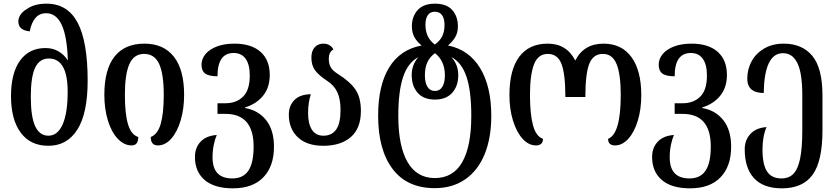

<svg xmlns="http://www.w3.org/2000/svg" viewBox="-20 -785 4562 1047"><path d="M40 -261Q40 -387 89.5 -455Q139 -523 228 -523Q268 -523 299 -505Q330 -487 350 -455Q346 -586 316.5 -649.5Q287 -713 231 -713Q162 -713 142 -614Q80 -620 80 -668Q80 -687 92 -705Q104 -723 127 -736Q167 -765 234 -765Q348 -765 403 -662Q458 -559 458 -345Q458 -167 402 -78.5Q346 10 244 10Q146 10 93 -61.5Q40 -133 40 -261ZM349 -285Q349 -466 246 -466Q196 -466 172 -416.5Q148 -367 148 -257Q148 -148 172 -96.5Q196 -45 244 -45Q294 -45 321.5 -106.5Q349 -168 349 -285Z M549 -268Q549 -406 604.5 -476.5Q660 -547 768 -547Q872 -547 928 -476Q984 -405 984 -268Q984 -191 965 -128Q946 -65 913.5 -28.5Q881 8 841 8Q802 8 802 -38Q840 -52 856.5 -110Q873 -168 873 -268Q873 -381 848 -436Q823 -491 766 -491Q710 -491 685.5 -435.5Q661 -380 661 -268Q661 -165 678 -107.5Q695 -50 734 -38Q734 8 698 8Q657 8 622.5 -28Q588 -64 568.5 -127.5Q549 -191 549 -268Z M1043 71Q1043 20 1074 -12.5Q1105 -45 1162 -49Q1152 -26 1145.5 6Q1139 38 1139 72Q1139 131 1166 159.5Q1193 188 1247 188Q1306 188 1334.5 145.5Q1363 103 1363 14Q1363 -164 1209 -164H1166V-222H1210Q1269 -222 1305.5 -258Q1342 -294 1342 -373Q1342 -433 1319.5 -464.5Q1297 -496 1254 -496Q1166 -496 1166 -369Q1119 -369 1099 -384Q1079 -399 1079 -432Q1079 -464 1100.5 -490Q1122 -516 1162.5 -531.5Q1203 -547 1258 -547Q1350 -547 1400.5 -502.5Q1451 -458 1451 -376Q1451 -308 1414.5 -263Q1378 -218 1316 -199V-196Q1388 -184 1431 -130Q1474 -76 1474 15Q1474 122 1416 182Q1358 242 1250 242Q1149 242 1096 196.5Q1043 151 1043 71Z M1555 -160Q1555 -210 1586.5 -240.5Q1618 -271 1675 -271Q1660 -226 1660 -168Q1660 -110 1681 -77.5Q1702 -45 1744 -45Q1789 -45 1813 -78.5Q1837 -112 1837 -186Q1837 -243 1820 -281Q1803 -319 1764 -344Q1717 -375 1697.5 -402.5Q1678 -430 1678 -471Q1678 -506 1695.5 -526.5Q1713 -547 1744 -547Q1763 -547 1777.5 -538Q1792 -529 1798 -515Q1773 -502 1773 -464Q1773 -436 1784 -417.5Q1795 -399 1822 -382Q1889 -340 1918.5 -296.5Q1948 -253 1948 -180Q1948 -85 1893 -37.5Q1838 10 1743 10Q1653 10 1604 -36.5Q1555 -83 1555 -160Z M2042 -154Q2042 -319 2102 -417Q2162 -515 2279 -537Q2253 -558 2239.5 -583Q2226 -608 2226 -641Q2226 -695 2257.5 -730Q2289 -765 2352 -765Q2415 -765 2446 -730.5Q2477 -696 2477 -641Q2477 -608 2463 -583.5Q2449 -559 2423 -537Q2537 -514 2598 -414Q2659 -314 2659 -153Q2659 -33 2623 55.5Q2587 144 2517.5 192.5Q2448 241 2351 241Q2200 241 2121 136.5Q2042 32 2042 -154ZM2404 -649Q2404 -684 2390.5 -702.5Q2377 -721 2351 -721Q2326 -721 2313 -702.5Q2300 -684 2300 -650Q2300 -615 2312.5 -588.5Q2325 -562 2351 -542Q2379 -562 2391.5 -587.5Q2404 -613 2404 -649ZM2406 -374Q2406 -453 2352 -495Q2323 -474 2310 -444.5Q2297 -415 2297 -375Q2297 -334 2311 -311.5Q2325 -289 2352 -289Q2378 -289 2392 -311.5Q2406 -334 2406 -374ZM2550 -153Q2550 -290 2523.5 -367.5Q2497 -445 2441 -474Q2479 -433 2479 -375Q2479 -316 2446 -279Q2413 -242 2352 -242Q2290 -242 2257.5 -279Q2225 -316 2225 -376Q2225 -431 2261 -473Q2205 -444 2178.5 -366Q2152 -288 2152 -153Q2152 12 2202.5 99Q2253 186 2351 186Q2451 186 2500.5 99.5Q2550 13 2550 -153Z M2758 -266Q2758 -404 2811.5 -475.5Q2865 -547 2967 -547Q3070 -547 3117 -455Q3164 -547 3271 -547Q3370 -547 3423.5 -473.5Q3477 -400 3477 -266Q3477 -190 3458 -127Q3439 -64 3406 -28Q3373 8 3334 8Q3296 8 3296 -28Q3365 -55 3365 -267Q3365 -379 3342.5 -435Q3320 -491 3268 -491Q3214 -491 3193 -436Q3172 -381 3172 -256H3063Q3063 -381 3042 -436Q3021 -491 2967 -491Q2914 -491 2892 -434Q2870 -377 2870 -267Q2870 -163 2886.5 -102Q2903 -41 2941 -28Q2941 -10 2931 -1Q2921 8 2903 8Q2863 8 2830 -28Q2797 -64 2777.5 -127Q2758 -190 2758 -266Z M3536 71Q3536 20 3567 -12.5Q3598 -45 3655 -49Q3645 -26 3638.5 6Q3632 38 3632 72Q3632 131 3659 159.5Q3686 188 3740 188Q3799 188 3827.5 145.5Q3856 103 3856 14Q3856 -164 3702 -164H3659V-222H3703Q3762 -222 3798.5 -258Q3835 -294 3835 -373Q3835 -433 3812.5 -464.5Q3790 -496 3747 -496Q3659 -496 3659 -369Q3612 -369 3592 -384Q3572 -399 3572 -432Q3572 -464 3593.5 -490Q3615 -516 3655.5 -531.5Q3696 -547 3751 -547Q3843 -547 3893.5 -502.5Q3944 -458 3944 -376Q3944 -308 3907.5 -263Q3871 -218 3809 -199V-196Q3881 -184 3924 -130Q3967 -76 3967 15Q3967 122 3909 182Q3851 242 3743 242Q3642 242 3589 196.5Q3536 151 3536 71Z M4041 29Q4041 -21 4072 -54.5Q4103 -88 4160 -92Q4138 -41 4138 30Q4138 113 4163 150.5Q4188 188 4241 188Q4282 188 4306.5 163Q4331 138 4343 80.5Q4355 23 4355 -77V-265Q4355 -386 4328.5 -440.5Q4302 -495 4250 -495Q4198 -495 4172 -439.5Q4146 -384 4145 -278Q4055 -278 4055 -356Q4055 -408 4079 -451.5Q4103 -495 4148 -521Q4193 -547 4254 -547Q4354 -547 4409.5 -480.5Q4465 -414 4465 -264V-73Q4465 93 4411.5 167.5Q4358 242 4244 242Q4143 242 4092 187Q4041 132 4041 29Z"/></svg>

Font: Noto Serif Georgian Medium Narrow
Style: Regular
Weight: 500
Width: 4
Designer: Monotype Design team
Foundry: Monotype Imaging Inc.
Version: Version 1.000